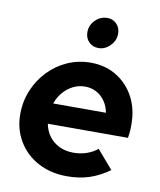

<svg xmlns="http://www.w3.org/2000/svg" viewBox="-85 -814 745 892"><g transform="rotate(10 288.0 -368.5)"><path d="M291 10Q215 10 155.5 -21.5Q96 -53 62 -109.5Q28 -166 28 -237Q28 -297 50 -350Q72 -403 111 -443.5Q150 -484 201 -506.5Q252 -529 310 -529Q379 -529 432 -496.5Q485 -464 515 -408Q545 -352 545 -278Q545 -267 544.5 -254Q544 -241 540 -215H162Q168 -182 187 -156.5Q206 -131 235.5 -117Q265 -103 302 -103Q335 -103 364 -113Q393 -123 415 -141L490 -54Q442 -20 395 -5Q348 10 291 10ZM170 -312H419Q413 -343 397 -366Q381 -389 357 -402Q333 -415 303 -415Q273 -415 247 -402Q221 -389 201 -366Q181 -343 170 -312ZM332 -602Q305 -602 287 -620Q269 -638 269 -666Q269 -699 293 -723Q317 -747 350 -747Q376 -747 393.5 -729Q411 -711 411 -683Q411 -651 387 -626.5Q363 -602 332 -602Z"/></g></svg>

Font: Red Hat Display ExtraBold
Style: Italic
Weight: 800
Italic angle: -12°
Designer: Pentagram, MCKL
Foundry: Pentagram, MCKL
Version: Version 1.023